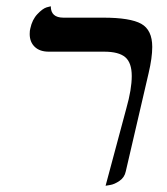

<svg xmlns="http://www.w3.org/2000/svg" viewBox="-20 -577 529 609"><path d="M314.9 12.2 380.9 -233.9Q397.9 -293.9 397.9 -335.9Q397.9 -377.9 377.4 -395.5Q356.9 -413.1 310.1 -413.1H134.8Q106 -413.1 90.1 -428.5Q74.2 -443.8 74.2 -469.2Q74.2 -480.5 76.2 -486.8Q82 -514.6 98.6 -532.2Q115.2 -549.8 127.9 -553.7L141.1 -557.1Q141.1 -521 181.2 -521H307.1Q393.1 -521 428 -501.5Q462.9 -481.9 462.9 -428.2Q462.9 -393.6 451.2 -344.2L378.9 -33.2Q375 -14.2 358.9 -3.2Q342.8 7.8 329.1 9.8Z"/></svg>

Font: Linux Libertine
Style: Italic
Weight: 400
Italic angle: -12°
Designer: Philipp H. Poll
Foundry: Philipp H. Poll
Version: Version 5.1.6 ; ttfautohint (v0.9)